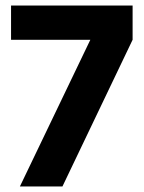

<svg xmlns="http://www.w3.org/2000/svg" viewBox="-20 -675 520 695"><path d="M20 -531V-655H460V-531L206 0H52L307 -531Z"/></svg>

Font: Hind Vadodara
Style: Bold
Weight: 700
Designer: Hitesh Malaviya
Foundry: Indian Type Foundry
Version: Version 0.702;PS 1.0;hotconv 1.0.81;makeotf.lib2.5.63406